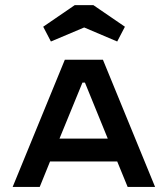

<svg xmlns="http://www.w3.org/2000/svg" viewBox="-20 -735 660 755"><path d="M136.2 0H29.8L234.9 -500H384.8L589.8 0H481.9L440.9 -100.1H176.8ZM180.2 -571.8 149.9 -629.9 273.9 -714.8H347.2L471.2 -629.9L440.9 -571.8L311 -627ZM304.2 -410.2 213.9 -189.9H403.8L314 -410.2Z"/></svg>

Font: Optician Sans
Style: Regular
Weight: 400
Designer: Fábio Duarte Martins, Simen Schikulski
Version: Version 1.002